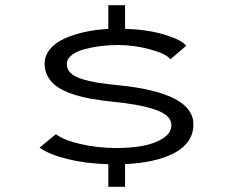

<svg xmlns="http://www.w3.org/2000/svg" viewBox="-20 -720 890 740"><path d="M397.5 0V-87Q311 -89.5 240 -107Q169 -124.5 132.5 -151L195.5 -203Q224.5 -180 290.5 -164.8Q356.5 -149.5 428.5 -149.5Q485.5 -149.5 531.8 -158.2Q578 -167 609.2 -187.5Q640.5 -208 640.5 -238Q640.5 -258.5 622.5 -274Q604.5 -289.5 570.5 -300Q536.5 -310.5 498.2 -317Q460 -323.5 408.5 -328.5Q363 -333.5 327.5 -340Q292 -346.5 258 -358Q224 -369.5 201.5 -384.8Q179 -400 165.5 -422.8Q152 -445.5 152 -474Q152 -505 172.2 -530Q192.5 -555 227.8 -571Q263 -587 305.8 -596.5Q348.5 -606 397.5 -608.5V-700H462V-609Q551 -606 616.2 -585.8Q681.5 -565.5 697.5 -543.5L637 -491.5Q619.5 -513.5 557.5 -530Q495.5 -546.5 436 -546.5Q403.5 -546.5 371 -542.8Q338.5 -539 307.5 -531Q276.5 -523 257 -508Q237.5 -493 237.5 -473Q237.5 -453.5 251.2 -439.5Q265 -425.5 293.5 -416.2Q322 -407 355.2 -401.5Q388.5 -396 436.5 -391.5Q725.5 -362.5 725.5 -240.5Q725.5 -203.5 705 -175Q684.5 -146.5 648 -128.2Q611.5 -110 564.8 -100Q518 -90 462 -87.5V0Z"/></svg>

Font: League Mono Wide Light
Style: Regular
Weight: 300
Width: 8
Designer: Tyler Finck
Foundry: The League of Moveable Type / Tyler Finck
Version: Version 2.210